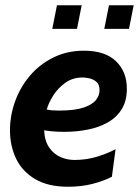

<svg xmlns="http://www.w3.org/2000/svg" viewBox="-20 -701 529 731"><path d="M239 10Q163 10 114 -19Q65 -48 41.5 -96.5Q18 -145 18 -205Q18 -262 38 -316.5Q58 -371 95 -414Q132 -457 184 -482.5Q236 -508 300 -508Q380 -508 421.5 -468Q463 -428 463 -363Q463 -317 443.5 -285.5Q424 -254 390.5 -235Q357 -216 314 -207.5Q271 -199 224 -199Q199 -199 178.5 -201Q158 -203 148 -205Q150 -164 167.5 -139Q185 -114 210.5 -103Q236 -92 263 -92Q308 -92 348 -104Q388 -116 420 -133L406 -28Q375 -12 332.5 -1Q290 10 239 10ZM204 -280Q265 -280 298.5 -291.5Q332 -303 345.5 -320.5Q359 -338 359 -357Q359 -380 346.5 -390Q334 -400 319 -403Q304 -406 295 -406Q256 -406 227.5 -385Q199 -364 181.5 -335.5Q164 -307 158 -284Q167 -282 178.5 -281Q190 -280 204 -280ZM179 -591 196.9 -681H291L273.1 -591ZM377 -591 394.9 -681H489L471.1 -591Z"/></svg>

Font: Cabin VF Beta
Style: Italic
Weight: 400
Italic angle: -7°
Designer: Pablo Impallari
Foundry: Pablo Impallari. http://www.impallari.com Igino Marini. http://www.ikern.com
Version: Version 2.300